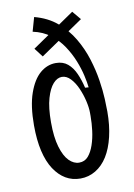

<svg xmlns="http://www.w3.org/2000/svg" viewBox="-81 -744 564 810"><g transform="rotate(-10 200.5 -338.5)"><path d="M198 14Q163 14 135 -2.5Q107 -19 86 -51Q65 -83 54 -130.5Q43 -178 43 -241Q43 -324 62 -378Q81 -432 111.5 -458Q142 -484 179 -484Q210 -484 230 -467Q250 -450 262.5 -422Q275 -394 283 -360L298 -359Q296 -379 289 -410Q282 -441 268.5 -475Q255 -509 233.5 -541.5Q212 -574 180.5 -598Q149 -622 106 -631L123 -691Q180 -676 219.5 -642.5Q259 -609 285 -565Q311 -521 326 -473Q341 -425 348 -379.5Q355 -334 356.5 -298.5Q358 -263 358 -245Q358 -186 346.5 -137.5Q335 -89 314 -55.5Q293 -22 263 -4Q233 14 198 14ZM204 -53Q228 -53 243 -70.5Q258 -88 267.5 -116Q277 -144 281 -176Q285 -208 285 -238V-253Q285 -274 278.5 -302.5Q272 -331 260 -358.5Q248 -386 231 -404Q214 -422 194 -422Q174 -422 156.5 -402.5Q139 -383 127.5 -343.5Q116 -304 116 -241Q116 -177 128.5 -135Q141 -93 161 -73Q181 -53 204 -53ZM101 -559 285 -685 316 -648 130 -521Z"/></g></svg>

Font: Bricolage Grotesque Condensed Light
Style: Regular
Weight: 300
Width: 3
Designer: Mathieu Triay
Foundry: Atelier Triay
Version: Version 1.000;gftools[0.9.30]